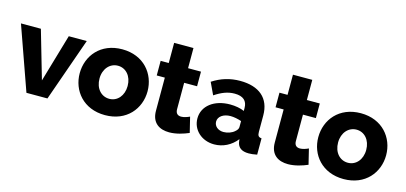

<svg xmlns="http://www.w3.org/2000/svg" viewBox="-62 -1109 3248 1536"><g transform="rotate(15 1562.0 -341.0)"><path d="M365 0 550 -525H401L285 -128L170 -525H5L191 0Z M843 10C1022 10 1124 -118 1124 -262C1124 -407 1021 -535 843 -535C664 -535 562 -407 562 -262C562 -118 664 10 843 10ZM726 -262C726 -343 777 -399 843 -399C909 -399 959 -344 959 -262C959 -181 909 -125 843 -125C776 -125 726 -180 726 -262Z M1505 -155C1486 -146 1459 -136 1435 -136C1408 -136 1389 -150 1389 -185V-404H1496V-525H1389V-692H1229V-525H1162V-404H1229V-130C1229 -28 1295 10 1375 10C1432 10 1492 -9 1536 -28Z M1747 10C1819 10 1886 -23 1933 -83L1936 -59C1944 -16 1974 8 2033 8C2051 8 2074 6 2102 0V-135C2077 -137 2068 -148 2068 -180V-315C2068 -458 1977 -535 1819 -535C1735 -535 1661 -512 1592 -467L1639 -367C1696 -405 1746 -425 1803 -425C1874 -425 1908 -393 1908 -334V-310C1877 -324 1834 -332 1790 -332C1658 -332 1565 -260 1565 -157C1565 -62 1643 10 1747 10ZM1794 -105C1749 -105 1716 -133 1716 -171C1716 -213 1759 -243 1817 -243C1845 -243 1880 -236 1908 -226V-176C1908 -163 1899 -149 1885 -138C1864 -118 1828 -105 1794 -105Z M2489 -155C2470 -146 2443 -136 2419 -136C2392 -136 2373 -150 2373 -185V-404H2480V-525H2373V-692H2213V-525H2146V-404H2213V-130C2213 -28 2279 10 2359 10C2416 10 2476 -9 2520 -28Z M2819 10C2998 10 3100 -118 3100 -262C3100 -407 2997 -535 2819 -535C2640 -535 2538 -407 2538 -262C2538 -118 2640 10 2819 10ZM2702 -262C2702 -343 2753 -399 2819 -399C2885 -399 2935 -344 2935 -262C2935 -181 2885 -125 2819 -125C2752 -125 2702 -180 2702 -262Z"/></g></svg>

Font: Raleway
Style: ExtraBold
Weight: 800
Designer: Matt McInerney, Pablo Impallari, Rodrigo Fuenzalida
Foundry: Matt McInerney, Pablo Impallari, Rodrigo Fuenzalida
Version: Version 3.000